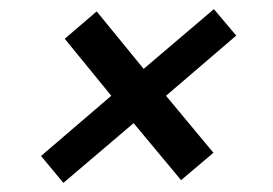

<svg xmlns="http://www.w3.org/2000/svg" viewBox="-20 -501 599 421"><path d="M119 -100 70 -159 224 -291 122 -416 192 -476 295 -350 449 -481 498 -423 344 -291 448 -166 377 -106 273 -231Z"/></svg>

Font: DM Sans 9pt Medium
Style: Italic
Weight: 500
Italic angle: -10°
Version: Version 4.004;gftools[0.9.30]